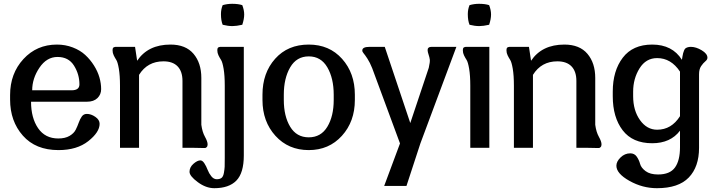

<svg xmlns="http://www.w3.org/2000/svg" viewBox="-20 -776 3751 1008"><path d="M143 -242Q143 -157 180 -103Q217 -49 286 -49Q322 -49 345 -62.5Q368 -76 377.5 -95Q387 -114 393.5 -132.5Q400 -151 409.5 -164.5Q419 -178 436 -178Q458 -178 480.5 -162.5Q503 -147 503 -126Q503 -82 443.5 -35Q384 12 287 12Q167 12 100 -64Q33 -140 33 -253V-277Q33 -390 103 -466Q173 -542 279 -542Q323 -542 362 -527Q401 -512 427.5 -487.5Q454 -463 473.5 -432Q493 -401 502 -369.5Q511 -338 511 -308Q511 -280 491.5 -261Q472 -242 437 -242ZM149 -302H356Q397 -302 397 -333Q397 -386 368.5 -431.5Q340 -477 282 -477Q225 -477 187 -420.5Q149 -364 149 -302Z M1037 -121Q1042 -83 1056 -58Q1070 -33 1070 -18Q1070 -8 1065 -3.5Q1060 1 1057 1Q1054 1 1045 1L994 0H938V-351Q938 -401 912.5 -427.5Q887 -454 838 -454Q754 -454 710 -383V0H610V-326Q610 -380 604 -415Q598 -450 590.5 -461.5Q583 -473 577 -485.5Q571 -498 571 -511Q571 -518 572.5 -522.5Q574 -527 579.5 -528.5Q585 -530 586 -530Q587 -530 595 -530H689L700 -457Q757 -542 875 -542Q955 -542 996 -493.5Q1037 -445 1037 -367Z M1200 -639Q1177 -639 1149 -646Q1140 -668 1140 -702Q1140 -727 1149 -749Q1173 -756 1199 -756Q1231 -756 1252 -749Q1262 -723 1262 -700Q1262 -676 1252 -646Q1221 -639 1200 -639ZM1260 -530V40Q1260 132 1221 172Q1182 212 1105 212Q1061 212 1018 180Q975 148 975 126Q975 102 995.5 84Q1016 66 1032 66Q1043 66 1053 81.5Q1063 97 1070 115.5Q1077 134 1089.5 149.5Q1102 165 1118 165Q1134 165 1143 158Q1152 151 1155.5 131.5Q1159 112 1159.5 99Q1160 86 1160 52Q1160 37 1160 29V-326Q1160 -380 1154 -415Q1148 -450 1140.5 -461.5Q1133 -473 1127 -485.5Q1121 -498 1121 -511Q1121 -518 1122.5 -522.5Q1124 -527 1129.5 -528.5Q1135 -530 1136 -530Q1137 -530 1145 -530Z M1358 -251V-279Q1358 -393 1424.5 -467.5Q1491 -542 1601 -542Q1709 -542 1776 -467Q1843 -392 1843 -279V-251Q1843 -138 1775 -63Q1707 12 1601 12Q1494 12 1426 -63Q1358 -138 1358 -251ZM1732 -251V-279Q1732 -365 1698.5 -422.5Q1665 -480 1601 -480Q1537 -480 1503.5 -422.5Q1470 -365 1470 -279V-251Q1470 -166 1503.5 -110.5Q1537 -55 1601 -55Q1665 -55 1698.5 -110.5Q1732 -166 1732 -251Z M2264 -530H2376L2187 -23L2114 200H1997L2080 -23L1934 -418Q1922 -448 1909 -468Q1896 -488 1889 -496Q1882 -504 1882 -511Q1882 -530 1920 -530H2000L2134 -130L2231 -420Q2238 -451 2236.5 -463Q2235 -475 2230 -489.5Q2225 -504 2225 -513Q2225 -517 2226 -520Q2227 -523 2229.5 -525Q2232 -527 2233.5 -528Q2235 -529 2240 -529.5Q2245 -530 2247 -530Q2249 -530 2255.5 -530Q2262 -530 2264 -530Z M2496 -639Q2473 -639 2445 -646Q2436 -668 2436 -702Q2436 -727 2445 -749Q2469 -756 2495 -756Q2527 -756 2548 -749Q2558 -723 2558 -700Q2558 -676 2548 -646Q2517 -639 2496 -639ZM2549 -530V0H2449V-326Q2449 -380 2443 -415Q2437 -450 2429.5 -461.5Q2422 -473 2416 -485.5Q2410 -498 2410 -511Q2410 -518 2411.5 -522.5Q2413 -527 2418.5 -528.5Q2424 -530 2425 -530Q2426 -530 2434 -530Z M3105 -121Q3110 -83 3124 -58Q3138 -33 3138 -18Q3138 -8 3133 -3.5Q3128 1 3125 1Q3122 1 3113 1L3062 0H3006V-351Q3006 -401 2980.5 -427.5Q2955 -454 2906 -454Q2822 -454 2778 -383V0H2678V-326Q2678 -380 2672 -415Q2666 -450 2658.5 -461.5Q2651 -473 2645 -485.5Q2639 -498 2639 -511Q2639 -518 2640.5 -522.5Q2642 -527 2647.5 -528.5Q2653 -530 2654 -530Q2655 -530 2663 -530H2757L2768 -457Q2825 -542 2943 -542Q3023 -542 3064 -493.5Q3105 -445 3105 -367Z M3550 -90Q3500 -24 3404 -24Q3301 -24 3249 -92Q3197 -160 3197 -271V-295Q3197 -404 3249.5 -473Q3302 -542 3404 -542Q3510 -542 3560 -462Q3561 -468 3563 -480Q3565 -492 3566.5 -497Q3568 -502 3571 -510Q3574 -518 3578 -521.5Q3582 -525 3589.5 -527.5Q3597 -530 3607 -530Q3634 -530 3664 -512Q3694 -494 3694 -473Q3694 -463 3683 -454Q3672 -445 3661 -429Q3650 -413 3650 -386V0Q3650 100 3596 156Q3542 212 3429 212Q3353 212 3284.5 173.5Q3216 135 3216 94Q3216 72 3238 50.5Q3260 29 3289 29Q3311 29 3323 46.5Q3335 64 3340.5 84.5Q3346 105 3369.5 122.5Q3393 140 3435 140Q3497 140 3523.5 103.5Q3550 67 3550 -3ZM3430 -471Q3371 -471 3337.5 -417Q3304 -363 3304 -295V-271Q3304 -196 3340 -145.5Q3376 -95 3430 -95Q3505 -95 3550 -166V-400Q3503 -471 3430 -471Z"/></svg>

Font: Coupeur_Texte
Style: Regular
Weight: 400
Designer: Léa Rolland
Version: Version 1.000;PS 001.000;hotconv 1.0.88;makeotf.lib2.5.64775